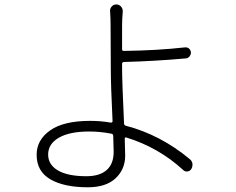

<svg xmlns="http://www.w3.org/2000/svg" viewBox="-20 -793 1040 847"><path d="M481.4 -123Q481.4 -138.7 479.5 -194.3Q478.5 -202.1 471.7 -203.1Q421.9 -212.9 374 -212.9Q287.1 -212.9 239.7 -185.5Q192.4 -158.2 192.4 -111.3Q192.4 -66.4 235.8 -41Q279.3 -15.6 361.3 -15.6Q419.9 -15.6 450.7 -43Q481.4 -70.3 481.4 -123ZM526.4 -519.5Q518.6 -518.6 518.6 -511.7V-491.2Q518.6 -432.6 527.3 -247.1Q528.3 -240.2 535.2 -238.3Q688.5 -198.2 817.4 -90.8Q827.1 -83 829.1 -70.3Q829.1 -67.4 829.1 -65.4Q829.1 -55.7 824.2 -47.9Q818.4 -38.1 807.1 -36.6Q795.9 -35.2 788.1 -43Q679.7 -142.6 537.1 -186.5Q534.2 -187.5 532.2 -186Q530.3 -184.6 530.3 -181.6Q532.2 -126 532.2 -106.4Q532.2 -45.9 489.7 -6.3Q447.3 33.2 367.2 33.2Q262.7 33.2 202.1 -2Q141.6 -37.1 141.6 -110.4Q141.6 -175.8 201.2 -217.8Q260.7 -259.8 377.9 -259.8Q424.8 -259.8 469.7 -252Q472.7 -252 474.6 -253.9Q476.6 -255.9 476.6 -257.8Q468.8 -416 468.8 -491.2Q468.8 -521.5 468.3 -593.3Q467.8 -665 467.8 -683.6Q467.8 -710.9 465.8 -741.2Q463.9 -753.9 472.2 -763.7Q480.5 -773.4 493.2 -773.4Q505.9 -773.4 514.2 -763.7Q522.5 -753.9 521.5 -741.2Q518.6 -708 518.6 -683.6Q518.6 -680.7 518.6 -652.3Q518.6 -626 518.6 -575.2Q518.6 -568.4 526.4 -568.4Q673.8 -570.3 795.9 -584Q806.6 -585 814 -578.6Q821.3 -572.3 822.3 -561.5Q822.3 -551.8 815.4 -543.5Q808.6 -535.2 797.9 -535.2Q666 -523.4 526.4 -519.5Z"/></svg>

Font: Gen Jyuu Gothic Light
Style: Regular
Weight: 200
Designer: [Source Han Sans]
Ryoko NISHIZUKA  (kana & ideographs); Paul D. Hunt (Latin, Greek & Cyrillic); Wenlong ZHANG  (bopomofo
Version: Version 1.002.20150607